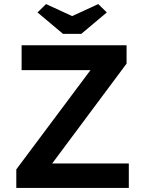

<svg xmlns="http://www.w3.org/2000/svg" viewBox="-20 -922 708 942"><path d="M60 0V-91L424 -578H86V-700H601V-610L236 -120H612V0ZM289 -756 164 -861 206 -902 334 -843 462 -902 504 -861 379 -756Z"/></svg>

Font: Lexend Deca Medium
Style: Regular
Weight: 500
Designer: Bonnie Shaver-Troup, Thomas Jockin
Foundry: Lexend
Version: Version 1.008; ttfautohint (v1.8.4.7-5d5b)